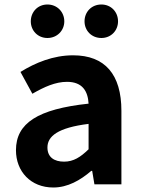

<svg xmlns="http://www.w3.org/2000/svg" viewBox="-20 -820 631 854"><path d="M191 -651C234 -651 266 -684 266 -725C266 -767 234 -800 191 -800C148 -800 117 -767 117 -725C117 -684 148 -651 191 -651ZM431 -651C474 -651 505 -684 505 -725C505 -767 474 -800 431 -800C387 -800 356 -767 356 -725C356 -684 387 -651 431 -651ZM217 14C281 14 337 -18 386 -60H390L400 0H520V-327C520 -489 447 -574 305 -574C217 -574 137 -541 71 -500L124 -403C176 -433 226 -456 278 -456C347 -456 371 -414 374 -359C148 -335 51 -272 51 -152C51 -57 117 14 217 14ZM265 -101C222 -101 191 -120 191 -164C191 -214 237 -252 374 -269V-156C338 -121 307 -101 265 -101Z"/></svg>

Font: Noto Sans JP
Style: Bold
Weight: 700
Designer: Ryoko NISHIZUKA  (kana, bopomofo & ideographs); Paul D. Hunt (Latin, Greek & Cyrillic); Sandoll Communications , Soo-you
Foundry: Adobe
Version: Version 2.002;hotconv 1.0.116;makeotfexe 2.5.65601